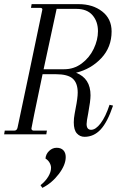

<svg xmlns="http://www.w3.org/2000/svg" viewBox="-31 -650 593 929"><path d="M121 -28Q121 -23 124.5 -20.5Q128 -18 132 -18H196L193 0H-11L-8 -18H38Q51 -18 54 -33L110 -298Q174 -601 174 -604Q174 -612 163 -612H119L122 -630H349Q418 -630 463.5 -594.5Q509 -559 509 -498Q509 -422 459.5 -369Q410 -316 337 -298Q407 -271 407 -189Q407 -162 396 -103Q388 -63 388 -50Q388 -22 410 -22Q432 -22 456 -53.5Q480 -85 499 -143L516 -139Q489 -59 456 -23.5Q423 12 378 12Q356 12 341 -4.5Q326 -21 326 -58Q326 -77 330 -98.5Q334 -120 335 -126Q345 -176 345 -202Q345 -248 321 -269.5Q297 -291 238 -291H175Q121 -34 121 -28ZM180 -315H280Q327 -315 364.5 -343Q402 -371 422.5 -414Q443 -457 443 -499Q443 -546 416.5 -576.5Q390 -607 339 -607H243ZM189 117Q191 95 207 80Q223 65 243 65Q264 65 275.5 77Q287 89 287 110Q287 148 253.5 192Q220 236 174 259L165 246Q189 227 202.5 204.5Q216 182 216 162Q216 150 209 137.5Q202 125 189 117Z"/></svg>

Font: Arapey
Style: Italic
Weight: 400
Italic angle: -12°
Designer: Eduardo Rodriguez Tunni
Foundry: Eduardo Rodriguez Tunni
Version: Version 3.000